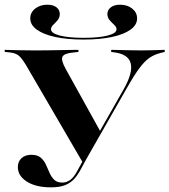

<svg xmlns="http://www.w3.org/2000/svg" viewBox="-20 -782 717 813"><path d="M333.9 -87.9 89.5 -507.3Q77.4 -527.4 68.1 -537.9Q58.9 -548.4 47.2 -553.6Q35.5 -558.9 17.7 -560.5L0 -562.1V-571Q21 -570.2 54.4 -569.4Q87.9 -568.5 128.2 -568.5H129.8H133.9Q161.3 -568.5 187.1 -569Q212.9 -569.4 235.9 -569.8Q258.9 -570.2 278.2 -570.6Q297.6 -571 312.1 -571V-562.1L291.1 -559.7Q252.4 -556.5 244.8 -542.3Q237.1 -528.2 258.1 -490.3L405.6 -224.2L394.4 -212.1L503.2 -403.2Q543.5 -474.2 533.5 -513.7Q523.4 -553.2 462.1 -560.5L450.8 -562.1V-571Q488.7 -570.2 517.7 -569.4Q546.8 -568.5 579.8 -568.5Q608.9 -568.5 630.6 -569.4Q652.4 -570.2 677.4 -571V-562.1L661.3 -558.1Q633.9 -551.6 612.9 -537.1Q591.9 -522.6 569.8 -492.7Q547.6 -462.9 516.1 -407.3ZM195.2 11.3Q132.3 11.3 94 -12.9Q55.6 -37.1 55.6 -74.2Q55.6 -98.4 71.4 -112.5Q87.1 -126.6 112.9 -126.6Q137.9 -126.6 152 -114.9Q166.1 -103.2 174.2 -85.5Q182.3 -67.7 189.9 -50Q197.6 -32.3 209.7 -20.6Q221.8 -8.9 243.5 -8.9Q262.9 -8.9 278.6 -21Q294.4 -33.1 309.7 -62.9L355.6 -146L364.5 -143.5L322.6 -66.1Q310.5 -42.7 295.2 -25.4Q279.8 -8.1 256.5 1.6Q233.1 11.3 195.2 11.3ZM333.9 -614.5Q264.5 -614.5 214.1 -625.4Q163.7 -636.3 135.9 -656.5Q108.1 -676.6 108.1 -704Q108.1 -729 129 -745.6Q150 -762.1 180.6 -762.1Q204.8 -762.1 219 -751.2Q233.1 -740.3 233.1 -722.6Q233.1 -707.3 223.8 -696.4Q214.5 -685.5 205.2 -676.6Q196 -667.7 196 -658.1Q196 -641.1 233.5 -631.5Q271 -621.8 333.9 -621.8Q398.4 -621.8 435.9 -631.5Q473.4 -641.1 473.4 -658.1Q473.4 -667.7 463.7 -676.6Q454 -685.5 444.4 -696.4Q434.7 -707.3 434.7 -722.6Q434.7 -740.3 449.6 -751.2Q464.5 -762.1 487.9 -762.1Q519.4 -762.1 539.9 -745.6Q560.5 -729 560.5 -704Q560.5 -676.6 532.7 -656.5Q504.8 -636.3 454 -625.4Q403.2 -614.5 333.9 -614.5Z"/></svg>

Font: Playfair 144pt SemiExpanded ExtraBold
Style: Regular
Weight: 800
Width: 6
Designer: Claus Eggers Sørensen
Foundry: Claus Eggers Sørensen
Version: Version 2.203